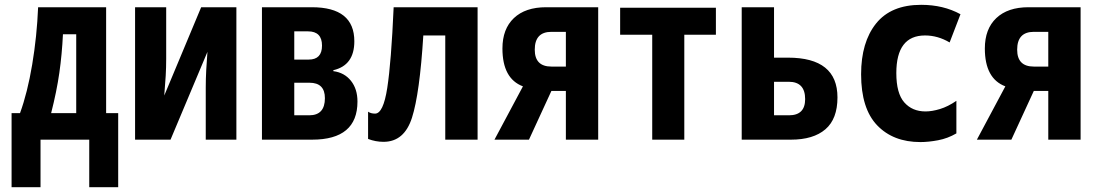

<svg xmlns="http://www.w3.org/2000/svg" viewBox="-20 -579 4540 796"><path d="M241 -437H296V-110H192Q215 -200 226 -277Q237 -354 241 -437ZM148 197V0H350V197H470V-110H420V-549H138Q133 -428 113.5 -311.5Q94 -195 63 -110H28V197Z M687 0 840 -364Q837 -325 835 -288.5Q833 -252 833 -216V0H960V-549H814L661 -183Q665 -231 667 -265Q669 -299 669 -336V-549H540V0Z M1274 0Q1462 0 1462 -158Q1462 -210 1435 -244Q1408 -278 1362 -284V-288Q1449 -308 1449 -408Q1449 -549 1273 -549H1066V0ZM1200 -449H1257Q1315 -449 1315 -390Q1315 -332 1260 -332H1200ZM1200 -236H1263Q1327 -236 1327 -172Q1327 -101 1262 -101H1200Z M1735 -432H1826V0H1960V-549H1612Q1602 -321 1585.5 -214.5Q1569 -108 1535 -108Q1517 -108 1506 -116V-3Q1537 9 1570 9Q1656 9 1688 -91Q1720 -191 1735 -432Z M2197 -373Q2197 -447 2266 -447H2326V-303H2266Q2197 -303 2197 -373ZM2173 0 2266 -202H2326V0H2460V-549H2244Q2158 -549 2110.5 -504Q2063 -459 2063 -378Q2063 -253 2148 -221L2030 0Z M2817 0V-435H2948V-547H2551V-435H2684V0Z M3259 0Q3352 0 3402 -43Q3452 -86 3452 -175Q3452 -340 3247 -340H3189V-549H3055V0ZM3189 -240H3250Q3318 -240 3318 -168Q3318 -101 3251 -101H3189Z M3945 -26V-161Q3910 -137 3877 -127Q3844 -117 3817 -117Q3762 -117 3729 -154.5Q3696 -192 3696 -276Q3696 -432 3815 -432Q3868 -432 3917 -403L3962 -520Q3891 -559 3799 -559Q3674 -559 3612 -481.5Q3550 -404 3550 -271Q3550 -129 3616.5 -59.5Q3683 10 3796 10Q3829 10 3869 2.5Q3909 -5 3945 -26Z M4197 -373Q4197 -447 4266 -447H4326V-303H4266Q4197 -303 4197 -373ZM4173 0 4266 -202H4326V0H4460V-549H4244Q4158 -549 4110.5 -504Q4063 -459 4063 -378Q4063 -253 4148 -221L4030 0Z"/></svg>

Font: Noto Sans Mono UI Condensed ExtraBold
Style: Regular
Weight: 800
Width: 3
Designer: Monotype Design team
Foundry: Monotype Imaging Inc.
Version: 1.000